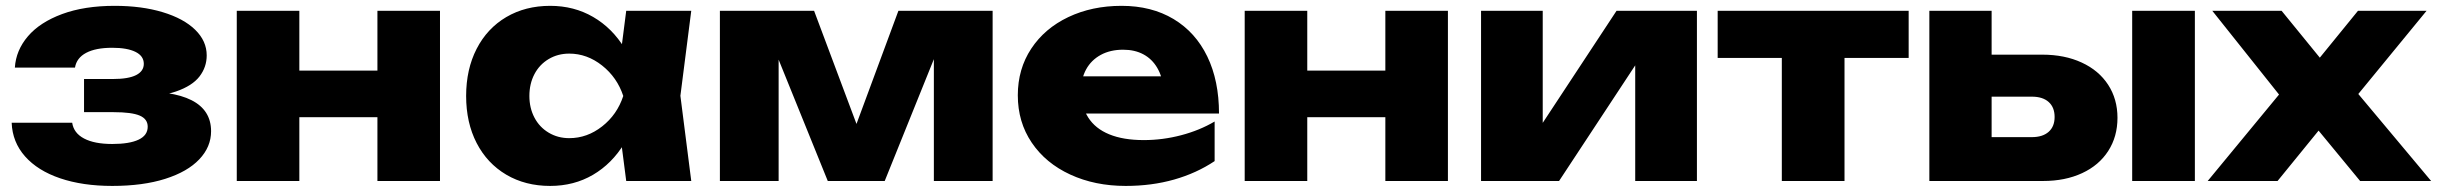

<svg xmlns="http://www.w3.org/2000/svg" viewBox="-20 -608 8187 645"><path d="M19.2 -195.7H222.5Q227.6 -161 262.4 -142.7Q297.2 -124.3 357 -124.3Q414.9 -124.3 445.5 -138.8Q476.2 -153.3 476.2 -182.3Q476.2 -208.2 449.3 -219.7Q422.4 -231.2 361.9 -231.2H262.3V-342.6H359.6Q411.6 -342.6 437.4 -355.8Q463.1 -369 463.1 -393.6Q463.1 -419.9 435.2 -433.7Q407.2 -447.5 357.1 -447.5Q301.6 -447.5 269.5 -430.5Q237.3 -413.5 231.9 -380.9H29.9Q33.6 -439.1 73.9 -486.2Q114.1 -533.2 188.7 -560.8Q263.3 -588.4 365.3 -588.4Q456.1 -588.4 526.5 -567.1Q597 -545.8 635.7 -508Q674.4 -470.2 674.4 -421.9Q674.4 -382.5 650.1 -351Q625.7 -319.5 571.3 -300.7Q516.9 -281.9 430.9 -282.5V-299.5Q557.2 -304.8 623.2 -271.5Q689.1 -238.1 689.1 -167.2Q689.1 -114.5 649.5 -72.8Q610 -31 535 -7.2Q460.1 16.6 357 16.6Q257.6 16.6 182.2 -9Q106.7 -34.6 64.1 -82.7Q21.6 -130.8 19.2 -195.7Z M985.6 -571.8V0H775.4V-571.8ZM1458.1 -571.8V0H1247.9V-571.8ZM1327.2 -370.8V-214.3H896.4V-370.8Z M2057.2 -205.5 2085.1 -285.6 2057.2 -364.7 2083.7 -571.8H2302.2L2265.7 -286.2L2302.2 0H2083.7ZM1828.2 16.6Q1744.9 16.6 1680.7 -21.2Q1616.6 -59.1 1581.2 -127.5Q1545.9 -196 1545.9 -285.6Q1545.9 -375.2 1581.2 -444Q1616.6 -512.8 1680.7 -550.6Q1744.9 -588.4 1828.2 -588.4Q1908.2 -588.4 1972.5 -551.1Q2036.9 -513.8 2078.4 -445.5Q2120 -377.2 2132.2 -285.6Q2119 -194.6 2077.4 -126.4Q2035.9 -58.1 1972 -20.7Q1908.2 16.6 1828.2 16.6ZM1892.3 -143.9Q1952.5 -143.9 2002.8 -183.4Q2053.2 -222.9 2073.8 -285.6Q2053.2 -347.9 2002.7 -387.9Q1952.1 -427.9 1892.3 -427.9Q1854 -427.9 1823.2 -409.6Q1792.4 -391.3 1775.4 -359Q1758.4 -326.7 1758.4 -285.6Q1758.4 -245.2 1775.4 -212.9Q1792.4 -180.6 1823.2 -162.3Q1854 -143.9 1892.3 -143.9Z M2398.4 -571.8H2714.8L2885.9 -115.3H2829L2998.1 -571.8H3314.6V0H3117.2V-491.8H3150.5L2952.1 0H2760.8L2562.4 -489.8L2595.7 -491.5V0H2398.4Z M3399.2 -287.9Q3399.2 -376.2 3444.3 -444.5Q3489.4 -512.8 3568.9 -550.6Q3648.4 -588.4 3747.6 -588.4Q3848.4 -588.4 3922.5 -544Q3996.5 -499.5 4035.8 -418.1Q4075.1 -336.8 4075.1 -226.6H3570.1V-351.6H3956.2L3889.3 -308.1Q3885 -350.5 3867.6 -380.1Q3850.3 -409.7 3821.4 -425.3Q3792.4 -441 3753 -441Q3709.7 -441 3677.7 -423.5Q3645.8 -406 3628.8 -375.1Q3611.8 -344.1 3611.8 -304.3Q3611.8 -251.1 3635.6 -213.5Q3659.3 -176 3706.5 -156.7Q3753.6 -137.4 3822.4 -137.4Q3885.8 -137.4 3947.8 -153.7Q4009.7 -169.9 4060.4 -199.8V-66.8Q3999.6 -26.2 3924.3 -4.8Q3849 16.6 3761.6 16.6Q3658.1 16.6 3575.4 -21.6Q3492.7 -59.7 3446 -128.8Q3399.2 -197.9 3399.2 -287.9Z M4371.6 -571.8V0H4161.4V-571.8ZM4844.1 -571.8V0H4633.9V-571.8ZM4713.2 -370.8V-214.3H4282.4V-370.8Z M4955.4 -571.8H5162.6V-115L5119.1 -129.2L5410.6 -571.8H5680.6V0H5473.3V-469.7L5517.2 -455.1L5217.5 0H4955.4Z M6176.4 -498.9V0H5965.8V-498.9ZM6391.9 -571.8V-413.3H5750.3V-571.8Z M7353.4 -571.8V0H7142.8V-571.8ZM6461.4 -571.8H6670.6V-51.6L6607.1 -147.3H6805.5Q6842 -147.3 6862.1 -165.1Q6882.2 -182.8 6882.2 -215.1Q6882.2 -247.5 6862.2 -265.4Q6842.3 -283.3 6805.5 -283.3H6605.2V-424.4H6840.7Q6915.9 -424.4 6973.2 -397.9Q7030.6 -371.5 7062 -323.3Q7093.4 -275 7093.4 -212.2Q7093.4 -149 7062.3 -100.8Q7031.2 -52.5 6974.5 -26.3Q6917.8 0 6843.7 0H6461.4Z M7660.4 -319.8 7660.1 -260.3 7411.9 -571.8H7644.7L7803.6 -376.9H7742.7L7901.4 -571.8H8131.8L7874 -257.6L7863.2 -339.1L8147.1 0H7908.5L7736.7 -208.4H7800.9L7631.2 0H7396.5Z"/></svg>

Font: Unbounded Variable
Style: Regular
Weight: 400
Designer: Luke Prowse, Jean-Baptiste Morizot, Fátima Lázaro, Florian Runge
Foundry: NaN
Version: Version 1.600;FEAKit 1.0